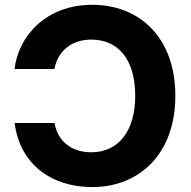

<svg xmlns="http://www.w3.org/2000/svg" viewBox="-20 -757 782 787"><path d="M357.9 -737.3C166.5 -737.3 54.7 -606.4 39.6 -474.1H203.1C216.8 -548.8 274.4 -594.7 354.5 -594.7C462.9 -594.7 534.2 -515.6 534.2 -364.3C534.2 -217.3 463.9 -132.8 354 -132.8C273.4 -132.8 215.8 -178.2 203.6 -252.9H40C61 -86.4 188 9.8 357.9 9.8C550.3 9.8 698.7 -125 698.7 -364.3C698.7 -602.1 553.2 -737.3 357.9 -737.3Z"/></svg>

Font: Raveo
Style: Bold
Weight: 700
Designer: Jakub Foglar, Rasmus Andersson (Inter)
Foundry: Jakubfoglar.com
Version: Version 1.100;Glyphs 3.2.3 (3260)